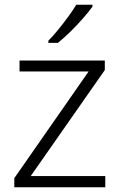

<svg xmlns="http://www.w3.org/2000/svg" viewBox="-20 -786 503 806"><path d="M422 0H40V-38L352 -486H62V-532H420V-492L109 -47H422ZM368 -758Q353 -737 328.5 -709Q304 -681 276 -653.5Q248 -626 223 -606H183V-615Q202 -634 224 -661Q246 -688 266.5 -716Q287 -744 300 -766H368Z"/></svg>

Font: Noto Sans Arabic UI Lt
Style: Regular
Weight: 300
Designer: Monotype Design Team, Nadine Chahine and Nizar Qandah
Foundry: Monotype Imaging Inc.
Version: Version 2.010; ttfautohint (v1.8.4.7-5d5b)